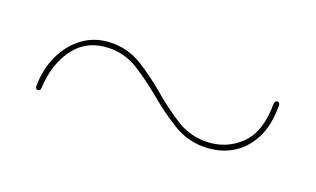

<svg xmlns="http://www.w3.org/2000/svg" viewBox="-32 -518 557 338"><g transform="rotate(20 246.0 -349.0)"><path d="M351.5 -292.5Q321 -292.5 294.5 -308.8Q268 -325 243.2 -345.8Q218.5 -366.5 193.2 -382.8Q168 -399 139.5 -399Q98 -399 74.5 -369.5Q51 -340 48.5 -291.5Q48.5 -289 47 -287.8Q45.5 -286.5 43.5 -286.5Q39 -286.5 39 -292Q39 -324 51.5 -350.5Q64 -377 86.5 -393Q109 -409 139.5 -409Q170 -409 196 -392.8Q222 -376.5 246.2 -355.8Q270.5 -335 296 -318.8Q321.5 -302.5 351.5 -302.5Q389 -302.5 415.5 -327.5Q442 -352.5 442 -405.5Q442.5 -409.5 444 -410.8Q445.5 -412 447 -412Q452 -412 452 -405.5Q452 -368 438.8 -343Q425.5 -318 403 -305.2Q380.5 -292.5 351.5 -292.5Z"/></g></svg>

Font: Fraunces 96pt
Style: Regular
Weight: 400
Version: Version 1.000;[b76b70a41]